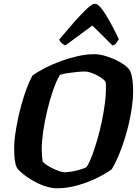

<svg xmlns="http://www.w3.org/2000/svg" viewBox="-20 -1011 744 1031"><path d="M287 0Q255 0 220 -12Q185 -24 154.5 -42Q124 -60 101.5 -78.5Q79 -97 71 -110Q63 -125 59.5 -150Q56 -175 56 -219Q56 -246 61 -283.5Q66 -321 75 -365.5Q84 -410 96.5 -454Q109 -498 123.5 -537Q138 -576 154 -605Q183 -626 223 -646.5Q263 -667 308.5 -683.5Q354 -700 399.5 -710Q445 -720 486 -720Q510 -720 538.5 -712.5Q567 -705 595 -692.5Q623 -680 645.5 -664Q668 -648 678 -632Q687 -612 691 -584Q695 -556 695 -521Q695 -484 689 -440Q683 -396 672.5 -350Q662 -304 647.5 -259Q633 -214 616 -173.5Q599 -133 580 -102Q549 -79 500 -55Q451 -31 395.5 -15.5Q340 0 287 0ZM326 -86Q342 -86 365.5 -90Q389 -94 411 -100.5Q433 -107 445 -114Q461 -139 475.5 -178.5Q490 -218 503.5 -264.5Q517 -311 527 -360Q537 -409 543 -454.5Q549 -500 549 -535Q549 -547 548.5 -556Q548 -565 547 -571Q543 -579 530.5 -588.5Q518 -598 500.5 -607Q483 -616 465.5 -621.5Q448 -627 436 -627Q418 -627 393.5 -624.5Q369 -622 344.5 -618.5Q320 -615 302 -609Q283 -578 265.5 -527.5Q248 -477 234 -419Q220 -361 212 -306Q204 -251 204 -209Q204 -192 205.5 -175.5Q207 -159 209 -145Q213 -137 228.5 -126.5Q244 -116 262.5 -107Q281 -98 298.5 -92Q316 -86 326 -86ZM331 -767Q321 -770 310.5 -780Q300 -790 298 -799Q340 -849 378.5 -892.5Q417 -936 446 -963.5Q475 -991 489 -991Q505 -991 525.5 -964.5Q546 -938 570 -895Q594 -852 618 -800Q612 -790 604.5 -780Q597 -770 584 -767L476 -874Z"/></svg>

Font: Texturina 12pt ExtraBold
Style: Italic
Weight: 800
Italic angle: -11°
Designer: Guillermo Torres Carreño
Foundry: Omnibus-Type
Version: Version 1.002